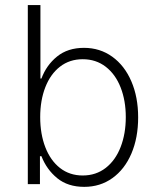

<svg xmlns="http://www.w3.org/2000/svg" viewBox="-20 -727 613 758"><path d="M89.8 -707H139.6V-417H143.6Q163.1 -469.7 205.3 -503.9Q247.6 -538.1 311.5 -538.1Q374.5 -538.1 423.1 -503.2Q471.7 -468.3 498.5 -406Q525.4 -343.8 525.4 -263.7Q525.4 -183.1 498.8 -120.8Q472.2 -58.6 423.8 -23.9Q375.5 10.7 312.5 10.7Q248 10.7 206.1 -23.4Q164.1 -57.6 143.6 -110.4H137.7V0H89.8ZM306.6 -34.2Q358.9 -34.2 397.5 -64.2Q436 -94.2 456.3 -146.7Q476.6 -199.2 476.6 -264.6Q476.6 -329.6 456.3 -381.6Q436 -433.6 397.5 -463.4Q358.9 -493.2 306.6 -493.2Q254.9 -493.2 217 -463.9Q179.2 -434.6 158.9 -382.6Q138.7 -330.6 138.7 -264.6Q138.7 -198.2 158.9 -145.8Q179.2 -93.3 217 -63.7Q254.9 -34.2 306.6 -34.2Z"/></svg>

Font: Pretendard ExtraLight
Style: Regular
Weight: 200
Designer: Base glyphs from Inter by Rasmus Andersson; Hangeul glyphs from Noto Sans CJK(Source Han Sans) by Jang Soo-young and Kan
Foundry: Kil Hyung-jin
Version: Version 1.309